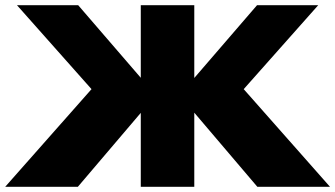

<svg xmlns="http://www.w3.org/2000/svg" viewBox="-20 -720 1292 740"><path d="M0 0 332.7 -376.4 45.4 -700H281.3L522.6 -420.2V-700H728.8V-419.5L970.7 -700H1206.5L919.3 -376.4L1251.9 0H971.9L728.8 -285.7V0H522.6V-285L280 0Z"/></svg>

Font: Science Gothic
Style: Regular
Weight: 400
Designer: Thomas Phinney, Vassil Kateliev, Brandon Buerkle
Foundry: Font Detective LLC
Version: Version 1.018